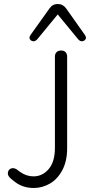

<svg xmlns="http://www.w3.org/2000/svg" viewBox="-20 -928 449 958"><path d="M19 -64Q19 -71 24 -79Q32 -89 45 -89Q54 -89 63 -83L79 -71Q111 -48 147 -48Q192 -48 223 -84.5Q254 -121 254 -190V-645Q254 -660 262.5 -668Q271 -676 285 -676Q299 -676 307 -668Q315 -660 315 -645V-188Q315 -124 291 -79Q267 -34 229 -12Q191 10 148 10Q91 10 50 -24L35 -36Q19 -49 19 -64ZM147 -722Q139 -722 133 -727.5Q127 -733 127 -740Q127 -745 132 -753L227 -886Q242 -908 268 -908Q294 -908 310 -886L404 -753Q409 -745 409 -740Q409 -733 403 -727.5Q397 -722 389 -722Q379 -722 370 -732L268 -856L166 -732Q157 -722 147 -722Z"/></svg>

Font: SN Pro Light
Style: Regular
Weight: 300
Designer: Tobias Whetton
Foundry: Supernotes
Version: Version 1.002